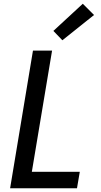

<svg xmlns="http://www.w3.org/2000/svg" viewBox="-20 -1005 540 1025"><path d="M34 0 156 -735H258L150 -88H406L391 0ZM313 -790 265 -840 422 -985 482 -925Z"/></svg>

Font: Iosevka SS04 Semibold Oblique
Style: Regular
Weight: 600
Italic angle: -9°
Monospace: yes
Designer: Belleve Invis
Foundry: Belleve Invis
Version: Version 19.0.0; ttfautohint (v1.8.4)